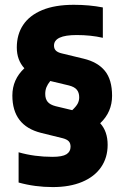

<svg xmlns="http://www.w3.org/2000/svg" viewBox="-20 -769 518 800"><path d="M397.5 -255.5Q428.5 -221.5 428.5 -165.5Q428.5 -112 401 -72.2Q373.5 -32.5 322 -11Q270.5 10.5 200 10.5Q125.5 10.5 57.5 -8.5V-134.5Q123.5 -115.5 198.5 -115.5Q239.5 -115.5 256.8 -126.2Q274 -137 274 -157.5Q274 -172.5 266.2 -180.5Q258.5 -188.5 241.5 -193L150.5 -215.5Q31.5 -245.5 31.5 -371Q31.5 -438 81.5 -484.5Q50 -519 50 -571Q50 -625.5 76.5 -665.2Q103 -705 156 -727Q209 -749 287.5 -749Q352 -749 408.5 -738V-611.5Q358.5 -623 299.5 -623Q205 -623 205 -579Q205 -566 212.8 -558.2Q220.5 -550.5 237.5 -546.5L328.5 -524.5Q387 -510.5 417 -473.8Q447 -437 447 -370Q447 -302 397.5 -255.5ZM281 -310Q297.5 -325.5 303.8 -337.5Q310 -349.5 310 -363.5Q310 -383 300.2 -395Q290.5 -407 267 -413L189.5 -431.5Q178.5 -418 173.5 -405.5Q168.5 -393 168.5 -377.5Q168.5 -357 178.5 -344.8Q188.5 -332.5 212 -326.5Z"/></svg>

Font: Encode Sans Condensed ExtraBold
Style: Regular
Weight: 800
Width: 3
Designer: Multiple Designers
Foundry: Impallari Type
Version: Version 2.000